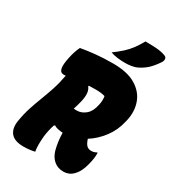

<svg xmlns="http://www.w3.org/2000/svg" viewBox="-226 -1059 1074 1198"><g transform="rotate(30 311.5 -460.0)"><path d="M210 0Q194 4 173 6.5Q152 9 131 9Q65 9 38.5 -23Q12 -55 21 -112Q30 -167 45 -213.5Q60 -260 77.5 -305Q95 -350 111 -398.5Q127 -447 138 -506Q128 -505 124 -505Q99 -505 93 -531Q87 -557 99 -612Q110 -664 128 -700Q178 -709 234 -714.5Q290 -720 357 -720Q460 -720 520.5 -683.5Q581 -647 602.5 -587Q624 -527 608 -457L605 -445Q590 -377 549 -322.5Q508 -268 454 -234Q455 -231 456 -228Q466 -200 478.5 -189.5Q491 -179 510 -179Q529 -179 546 -189H551Q551 -166 548.5 -147Q546 -128 539 -101Q524 -40 492 -9Q478 6 460.5 13Q443 20 424 20Q383 20 355 -3.5Q327 -27 315 -69Q300 -126 299 -188Q284 -189 265.5 -192.5Q247 -196 237 -204L229 -200Q222 -179 217 -156.5Q212 -134 209 -110Q206 -79 206 -51.5Q206 -24 210 0ZM302 -416Q298 -400 293.5 -384Q289 -368 284 -353Q293 -352 305 -352Q340 -352 369 -376.5Q398 -401 408 -451L410 -460Q416 -491 411 -517Q397 -521 380.5 -523Q364 -525 342 -525Q319 -525 295 -524L292 -519Q319 -488 302 -416ZM462 -940Q503 -940 540.5 -937.5Q578 -935 607 -924Q621 -919 622.5 -906.5Q624 -894 616 -881Q589 -840 563 -816Q537 -792 502 -775Q487 -768 464.5 -764Q442 -760 416 -760Q391 -760 362.5 -763.5Q334 -767 313 -775Q351 -803 376.5 -826.5Q402 -850 422 -877Q442 -904 462 -940Z"/></g></svg>

Font: Recursive Mn Csl St Blk
Style: Italic
Weight: 900
Italic angle: -15°
Monospace: yes
Version: Version 1.079;hotconv 1.0.112;makeotfexe 2.5.65598; ttfautoh